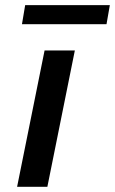

<svg xmlns="http://www.w3.org/2000/svg" viewBox="-20 -714 440 734"><path d="M150.4 -521H266.1L161.1 0H45.4ZM76.2 -694.3H399.9L387.2 -621.6H64Z"/></svg>

Font: Reddit Sans Chocolate SemiBold
Style: Italic
Weight: 600
Italic angle: -11.25°
Designer: Stephen Hutchings
Version: Version 1.013